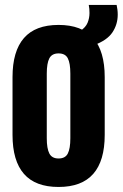

<svg xmlns="http://www.w3.org/2000/svg" viewBox="-20 -751 500 782"><path d="M218.5 10.5Q124 10.5 77.5 -42.8Q31 -96 31 -201.5V-437Q31 -542.5 77.5 -596Q124 -649.5 218.5 -649.5Q313 -649.5 359.8 -596Q406.5 -542.5 406.5 -437V-201.5Q406.5 -96 359.8 -42.8Q313 10.5 218.5 10.5ZM218.5 -105.5Q246 -105.5 256.2 -125.8Q266.5 -146 266.5 -188V-451Q266.5 -493.5 256.2 -513.5Q246 -533.5 218.5 -533.5Q191.5 -533.5 181 -513.5Q170.5 -493.5 170.5 -451V-188Q170.5 -146 181 -125.8Q191.5 -105.5 218.5 -105.5ZM362.5 -567 307.5 -625.5Q329 -639.5 336.8 -658.5Q344.5 -677.5 344.5 -698Q344.5 -706.5 343.8 -715Q343 -723.5 341.5 -731H455Q457 -722.5 458.2 -712.2Q459.5 -702 459.5 -691.5Q459.5 -651.5 437.8 -619Q416 -586.5 362.5 -567Z"/></svg>

Font: Anek Latin Condensed
Style: Bold
Weight: 700
Width: 3
Designer: Yesha Goshar
Foundry: Ek Type
Version: Version 1.003